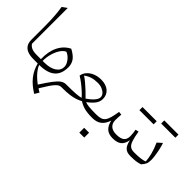

<svg xmlns="http://www.w3.org/2000/svg" viewBox="-70 -1384 2326 2326"><g transform="rotate(45 1093.5 -220.5)"><path d="M96.7 -732.4V-120.6Q111.3 -95.2 143.1 -79.6Q174.8 -64 237.8 -64H238.3V0H237.8Q186 0 145 -14.2Q104 -28.3 80.6 -61.5Q57.1 -94.7 57.1 -151.9V-372.1Q57.1 -466.8 51.5 -545.7Q45.9 -624.5 35.2 -688.5Z M476.1 -413.6Q551.3 -373.5 581.1 -330.3Q610.8 -287.1 610.8 -230.5Q610.8 -113.3 543 -56.6Q475.1 0 340.8 0Q349.1 31.7 388.7 80.8Q428.2 129.9 496.1 180.7Q556.2 87.4 596.2 34.2Q636.2 -19 668.2 -41.5Q700.2 -64 735.4 -64H735.8V0H720.2Q702.1 0 685.3 8.3Q668.5 16.6 647.9 38.8Q627.4 61 600.3 101.3Q573.2 141.6 534.7 205.6Q543 211.9 555.2 219.5Q567.4 227.1 580.1 233.9L545.9 291Q451.7 234.4 395.3 163.6Q338.9 92.8 314.9 0H238.3Q223.6 0 223.6 -30.8V-33.2Q223.6 -64 238.3 -64H305.2Q300.8 -192.4 346.2 -282.5Q391.6 -372.6 476.1 -413.6ZM460.4 -346.2Q425.3 -332 396.5 -288.3Q367.7 -244.6 351.1 -185.1Q334.5 -125.5 335 -64H359.4Q460 -64 516.4 -100.8Q572.8 -137.7 572.8 -198.2Q572.8 -227.5 556.9 -257.3Q541 -287.1 515.6 -311Q490.2 -335 460.4 -346.2Z M997.6 -406.2Q1080.6 -406.2 1129.4 -365Q1178.2 -323.7 1178.2 -253.9Q1178.2 -204.1 1144.8 -161.9Q1111.3 -119.6 1060.5 -84Q1079.6 -74.2 1123 -69.1Q1166.5 -64 1246.6 -64H1247.1V0H1246.6Q1158.2 0 1105.2 -15.9Q1052.2 -31.7 1017.6 -56.2Q986.3 -39.1 949 -26.4Q911.6 -13.7 860.6 -6.8Q809.6 0 735.8 0Q721.2 0 721.2 -30.8V-33.2Q721.2 -64 735.8 -64Q846.7 -64 903.6 -68.6Q960.4 -73.2 985.8 -81.1Q961.4 -110.4 925.5 -142.8Q889.6 -175.3 850.6 -205.1Q811.5 -234.9 777.8 -254.9Q784.2 -298.8 814.7 -333Q845.2 -367.2 892.8 -386.7Q940.4 -406.2 997.6 -406.2ZM999.5 -349.1Q941.4 -349.1 897.5 -335.7Q853.5 -322.3 815.4 -292.5Q845.2 -274.4 881.3 -244.1Q917.5 -213.9 955.1 -178.5Q992.7 -143.1 1026.4 -108.4Q1081.5 -147 1112.8 -183.3Q1144 -219.7 1144 -250Q1144 -276.9 1124.3 -299.3Q1104.5 -321.8 1071.5 -335.4Q1038.6 -349.1 999.5 -349.1Z M1263.7 153.3H1348.1V236.3H1263.7ZM1247.1 0Q1232.4 0 1232.4 -30.8V-33.2Q1232.4 -64 1247.1 -64Q1293.5 -64 1323.5 -72.5Q1353.5 -81.1 1372.3 -104.2Q1391.1 -127.4 1403.6 -170.4Q1416 -213.4 1426.8 -282.2L1469.2 -277.3Q1466.8 -248.5 1465.6 -223.9Q1464.4 -199.2 1464.4 -179.7Q1464.4 -126 1497.6 -95Q1530.8 -64 1596.2 -64H1596.7V0H1596.2Q1527.8 0 1488.5 -34.9Q1449.2 -69.8 1434.1 -140.6Q1412.1 -71.3 1367.4 -35.6Q1322.8 0 1247.1 0Z M1596.7 0Q1582 0 1582 -30.8V-33.2Q1582 -64 1596.7 -64Q1666 -64 1698.7 -89.1Q1731.4 -114.3 1731.4 -170.9Q1731.4 -190.4 1728.3 -220.9Q1725.1 -251.5 1720.7 -270.5L1762.2 -280.3Q1775.9 -194.8 1792 -147.7Q1808.1 -100.6 1833.3 -82.3Q1858.4 -64 1898.9 -64H1899.4V0H1898.9Q1839.4 0 1808.1 -30.3Q1776.9 -60.5 1762.2 -132.8Q1749.5 -62 1710.9 -31Q1672.4 0 1596.7 0ZM1585.9 -471.2V-524.4H1829.1V-471.2Z M1886.7 -543V-596.2H2129.9V-543ZM1899.4 0Q1884.8 0 1884.8 -30.8V-33.2Q1884.8 -64 1899.4 -64H1913.6Q1964.4 -64 2010.5 -69.3Q2056.6 -74.7 2079.6 -87.4Q2076.7 -138.2 2061 -200.9Q2045.4 -263.7 2010.7 -340.3L2068.8 -392.1Q2081.1 -358.4 2091.6 -311.8Q2102.1 -265.1 2108.4 -220.2Q2114.7 -175.3 2114.7 -146.5Q2114.7 -103.5 2104 -78.6Q2093.3 -53.7 2064 -21Q2027.8 -8.8 1993.9 -4.4Q1960 0 1911.1 0Z"/></g></svg>

Font: Pinar-DS3-FD Light
Style: Regular
Weight: 300
Designer: Amin Abedi
Version: Version 3.000